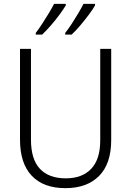

<svg xmlns="http://www.w3.org/2000/svg" viewBox="-20 -968 682 998"><path d="M558 -240Q558 -117 495 -53.5Q432 10 320 10Q206 10 145 -54.5Q84 -119 84 -242V-714H141V-242Q141 -140 187.5 -90.5Q234 -41 322 -41Q407 -41 454 -90.5Q501 -140 501 -238V-714H558ZM474 -940Q463 -920 442 -892Q421 -864 397 -835.5Q373 -807 352 -788H319V-797Q335 -817 353 -844.5Q371 -872 387.5 -900Q404 -928 414 -948H474ZM322 -940Q310 -920 289.5 -892Q269 -864 244.5 -836Q220 -808 199 -788H166V-797Q182 -818 200 -845.5Q218 -873 234.5 -900.5Q251 -928 261 -948H322Z"/></svg>

Font: Noto Sans Kannada SemiCondensed Light
Style: Regular
Weight: 300
Width: 4
Designer: Jelle Bosma - Monotype Design Team
Foundry: Monotype Imaging Inc.
Version: Version 2.005; ttfautohint (v1.8.4.7-5d5b)